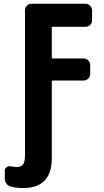

<svg xmlns="http://www.w3.org/2000/svg" viewBox="-20 -750 540 1001"><path d="M424.8 -730.5Q439.5 -730.5 449.7 -720.2Q460 -710 460 -695.3V-644.5Q460 -629.9 450.2 -620.1Q440.4 -610.4 424.8 -610.4H254.9Q250 -610.4 250 -605.5V-450.2Q250 -445.3 254.9 -445.3H415Q429.7 -445.3 439.9 -435.1Q450.2 -424.8 450.2 -410.2V-365.2Q450.2 -350.6 439.9 -340.3Q429.7 -330.1 415 -330.1H254.9Q250 -330.1 250 -325.2V75.2Q250 230.5 99.6 230.5Q68.4 230.5 39.1 223.6Q24.4 220.7 14.6 208.5Q4.9 196.3 4.9 179.7V139.6Q4.9 127.9 15.6 121.1Q26.4 114.3 38.1 117.2Q57.6 121.1 65.4 121.1Q90.8 121.1 100.6 106.9Q110.4 92.8 110.4 54.7V-695.3Q110.4 -710 120.1 -720.2Q129.9 -730.5 144.5 -730.5Z"/></svg>

Font: Rounded-L Mgen+ 1m bold
Style: Bold
Weight: 700
Designer: [Source Han Sans]
Ryoko NISHIZUKA  (kana & ideographs); Paul D. Hunt (Latin, Greek & Cyrillic); Wenlong ZHANG  (bopomofo
Version: Version 1.059.20150602